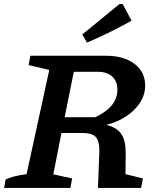

<svg xmlns="http://www.w3.org/2000/svg" viewBox="-41 -927 770 947"><path d="M-21 0 -13 -42Q4 -50 28 -56.5Q52 -63 90 -68L202 -582L100 -606L109 -652H482Q570 -652 622.5 -612Q675 -572 675 -505Q675 -461 650.5 -422Q626 -383 582.5 -354Q539 -325 483 -311Q535 -299 557 -266.5Q579 -234 579 -173L578 -68L664 -47L655 0H442L449 -178Q450 -230 432 -250.5Q414 -271 367 -271H262L222 -67L315 -47L306 0ZM441 -573H323L278 -349H429Q538 -400 538 -484Q538 -526 512.5 -549.5Q487 -573 441 -573ZM388 -717 365 -757 548 -907H564L608 -825Q554 -795 499.5 -768Q445 -741 388 -717Z"/></svg>

Font: Piazzolla SemiBold
Style: Italic
Weight: 600
Italic angle: -11.3°
Designer: Juan Pablo del Peral
Foundry: Huerta Tipografica
Version: Version 1.330